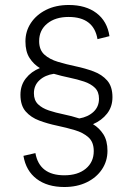

<svg xmlns="http://www.w3.org/2000/svg" viewBox="-20 -740 533 770"><path d="M411 -135Q411 -94 389 -61Q367 -28 328 -9Q289 10 238 10Q170 10 127 -22.5Q84 -55 74 -115L122 -126Q138 -37 238 -37Q292 -37 324 -63.5Q356 -90 356 -134Q356 -170 335 -189Q314 -208 280.5 -218Q247 -228 209 -236Q171 -244 137.5 -256.5Q104 -269 83 -293Q62 -317 62 -360Q62 -398 83.5 -425.5Q105 -453 140 -467Q115 -482 98.5 -507.5Q82 -533 82 -574Q82 -615 104 -648Q126 -681 165 -700.5Q204 -720 256 -720Q324 -720 367 -687.5Q410 -655 419 -595L371 -583Q356 -672 255 -672Q202 -672 169.5 -645.5Q137 -619 137 -575Q137 -540 158 -521Q179 -502 212.5 -492Q246 -482 284 -474Q322 -466 355.5 -453.5Q389 -441 410 -417Q431 -393 431 -350Q431 -312 409.5 -284.5Q388 -257 353 -242Q378 -227 394.5 -201.5Q411 -176 411 -135ZM116 -366Q116 -338 132.5 -322Q149 -306 176 -297Q203 -288 235 -281.5Q267 -275 298 -265Q333 -271 355 -291.5Q377 -312 377 -344Q377 -372 360.5 -388Q344 -404 317 -413Q290 -422 258.5 -428.5Q227 -435 196 -444Q161 -439 138.5 -418.5Q116 -398 116 -366Z"/></svg>

Font: Livvic Light
Style: Regular
Weight: 300
Designer: Jacques Le Bailly, Baron von Fonthausen
Version: Version 1.001; ttfautohint (v1.8.2)